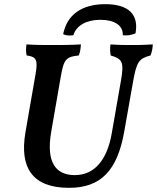

<svg xmlns="http://www.w3.org/2000/svg" viewBox="-20 -892 753 921"><path d="M485 -872C372 -872 301 -821 283 -728C294 -722 313 -720 332 -723C346 -770 395 -797 462 -797C529 -797 571 -770 569 -723C589 -720 612 -724 630 -732C647 -823 596 -872 485 -872ZM311 9C464 9 543 -74 576 -261L617 -493C635 -597 646 -611 702 -626C709 -643 712 -660 713 -679C669 -676 646 -676 611 -676C584 -676 552 -676 510 -679C507 -660 508 -643 511 -626C567 -609 576 -595 560 -504L516 -252C494 -126 434 -52 339 -52C251 -52 199 -108 226 -262L272 -527C286 -607 297 -620 358 -626C365 -644 367 -661 368 -679C316 -676 279 -676 233 -676C188 -676 154 -676 107 -679C104 -660 104 -641 108 -626C155 -620 162 -604 151 -539L102 -257C73 -88 135 9 311 9Z"/></svg>

Font: Vollkorn Semibold
Style: Italic
Weight: 600
Italic angle: -11°
Designer: Friedrich Althausen
Foundry: Friedrich Althausen
Version: Version 4.015;PS 004.015;hotconv 1.0.88;makeotf.lib2.5.64775